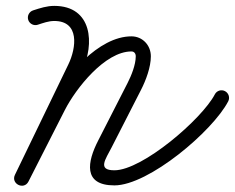

<svg xmlns="http://www.w3.org/2000/svg" viewBox="-20 -590 779 636"><path d="M73.5 -524.1C77.8 -511 91.9 -503.8 105 -508C122.9 -513.8 140.7 -520.5 159.7 -520.5C244.2 -520.5 233 -431.7 206.5 -376.8C147.5 -254.8 88.5 -132.9 29.5 -10.9C22.3 4 29.8 16.9 40.9 22.4C52 27.9 66.8 26 74.3 11.3C114.5 -67.6 154.6 -146.5 194.8 -225.5C231 -296.6 327.5 -419.6 415.4 -419.6C424.7 -419.6 429.7 -412.4 429.7 -403.6C429.7 -375.6 415.1 -339.5 402.5 -314.9C370 -251.3 337.5 -187.8 305.1 -124.2C269.4 -54.6 253.6 24.1 358.9 24.1C472.5 24.1 684.6 -155.5 736 -254.4C742.3 -266.6 737.5 -281.7 725.3 -288.1C713 -294.5 697.9 -289.7 691.6 -277.4C649.4 -196.2 452.1 -25.9 358.9 -25.9C301.5 -25.9 329.9 -62.9 349.6 -101.5C382.1 -165 414.5 -228.6 447 -292.1C463.4 -324.1 479.7 -367.4 479.7 -403.6C479.7 -439.9 452.3 -469.6 415.4 -469.6C305.7 -469.6 196 -338.1 150.3 -248.2C110.1 -169.2 69.9 -90.3 29.7 -11.3C22.2 3.4 29.8 16.3 41.1 21.9C52.4 27.5 67.3 25.7 74.5 10.9C133.5 -111.1 192.5 -233.1 251.5 -355.1C294.6 -444.3 285.9 -570.5 159.7 -570.5C135.1 -570.5 112.7 -563.1 89.6 -555.6C76.5 -551.3 69.3 -537.2 73.5 -524.1Z"/></svg>

Font: FRB American Cursive Guidelines Semibold
Style: Italic
Weight: 600
Italic angle: -25°
Version: Version 2.0;Modular Font Editor K font №1